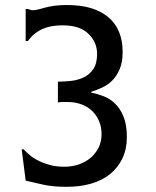

<svg xmlns="http://www.w3.org/2000/svg" viewBox="-20 -718 613 756"><path d="M89.8 -682.6Q94.7 -680.7 99.6 -679.2Q104.5 -677.7 109.4 -677.7Q118.2 -677.7 129.9 -680.7Q141.6 -683.6 157.2 -688Q172.9 -692.4 194.3 -695.3Q215.8 -698.2 245.1 -698.2Q348.6 -698.2 405.8 -650.9Q462.9 -603.5 462.9 -512.7Q462.9 -473.6 451.7 -446.8Q440.4 -419.9 422.9 -401.9Q405.3 -383.8 382.8 -373.5Q360.4 -363.3 338.9 -356.4V-353.5Q362.3 -348.6 387.2 -339.4Q412.1 -330.1 432.6 -310.5Q453.1 -291 466.3 -259.3Q479.5 -227.5 479.5 -177.7Q479.5 -130.9 461.9 -94.2Q444.3 -57.6 413.6 -32.7Q382.8 -7.8 339.4 4.9Q295.9 17.6 243.2 17.6Q214.8 17.6 193.4 15.6Q171.9 13.7 153.8 9.8Q135.7 5.9 118.7 2Q101.6 -2 81.1 -6.8L65.4 -129.9H73.2Q83 -119.1 97.7 -106.9Q112.3 -94.7 131.8 -85Q151.4 -75.2 176.3 -68.4Q201.2 -61.5 233.4 -61.5Q264.6 -61.5 291 -70.8Q317.4 -80.1 336.9 -96.7Q356.4 -113.3 368.2 -136.7Q379.9 -160.2 379.9 -190.4Q379.9 -216.8 370.6 -239.7Q361.3 -262.7 344.2 -279.8Q327.1 -296.9 302.2 -306.6Q277.3 -316.4 245.1 -316.4Q235.4 -316.4 226.6 -316.4Q217.8 -316.4 208 -314.5V-396.5Q232.4 -396.5 259.3 -399.4Q286.1 -402.3 309.1 -413.1Q332 -423.8 347.2 -445.8Q362.3 -467.8 362.3 -505.9Q362.3 -551.8 328.1 -585Q293.9 -618.2 227.5 -618.2Q195.3 -618.2 172.4 -612.3Q149.4 -606.4 133.3 -596.7Q117.2 -586.9 106.9 -576.7Q96.7 -566.4 89.8 -556.6H81.1V-682.6Z"/></svg>

Font: Padauk Grand Pro
Style: Regular
Weight: 400
Designer: Debbi Hosken
Foundry: SIL
Version: Version 2.8.2